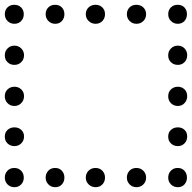

<svg xmlns="http://www.w3.org/2000/svg" viewBox="-60 -739 799 799"><path d="M-40 -508Q-40 -491 -28.5 -480Q-17 -469 0 -469Q17 -469 28.5 -480.5Q40 -492 40 -509Q40 -526 28.5 -537.5Q17 -549 0 -549Q-17 -549 -28.5 -537.5Q-40 -526 -40 -509ZM-1 -40Q-18 -40 -29 -28.5Q-40 -17 -40 0Q-40 17 -28.5 28.5Q-17 40 0 40Q17 40 28 28.5Q39 17 39 0Q39 -17 28 -28.5Q17 -40 0 -40ZM169 -40Q152 -40 141 -28.5Q130 -17 130 0Q130 17 141.5 28.5Q153 40 170 40Q187 40 197.5 28.5Q208 17 208 0Q208 -17 197.5 -28.5Q187 -40 170 -40ZM-40 -170Q-40 -153 -28.5 -142Q-17 -131 0 -131Q17 -131 28.5 -142.5Q40 -154 40 -171Q40 -188 28.5 -198.5Q17 -209 0 -209Q-17 -209 -28.5 -198.5Q-40 -188 -40 -171ZM337 -40Q320 -40 308.5 -28.5Q297 -17 297 0Q297 17 309 28.5Q321 40 338 40Q355 40 366 28.5Q377 17 377 0Q377 -17 366 -28.5Q355 -40 338 -40ZM-40 -338Q-40 -321 -28.5 -309.5Q-17 -298 0 -298Q17 -298 28.5 -310Q40 -322 40 -339Q40 -356 28.5 -367Q17 -378 0 -378Q-17 -378 -28.5 -367Q-40 -356 -40 -339ZM507 -40Q490 -40 479 -28.5Q468 -17 468 0Q468 17 479.5 28.5Q491 40 508 40Q525 40 536.5 28.5Q548 17 548 0Q548 -17 536.5 -28.5Q525 -40 508 -40ZM679 -40Q662 -40 651 -28.5Q640 -17 640 0Q640 17 651.5 28.5Q663 40 680 40Q697 40 707.5 28.5Q718 17 718 0Q718 -17 707.5 -28.5Q697 -40 680 -40ZM-1 -719Q-18 -719 -29 -708Q-40 -697 -40 -680Q-40 -663 -28.5 -651.5Q-17 -640 0 -640Q17 -640 28 -651.5Q39 -663 39 -680Q39 -697 28 -708Q17 -719 0 -719ZM169 -719Q152 -719 141 -708Q130 -697 130 -680Q130 -663 141.5 -651.5Q153 -640 170 -640Q187 -640 197.5 -651.5Q208 -663 208 -680Q208 -697 197.5 -708Q187 -719 170 -719ZM640 -170Q640 -153 651.5 -142Q663 -131 680 -131Q697 -131 708 -142.5Q719 -154 719 -171Q719 -188 708 -198.5Q697 -209 680 -209Q663 -209 651.5 -198.5Q640 -188 640 -171ZM337 -719Q320 -719 308.5 -708Q297 -697 297 -680Q297 -663 309 -651.5Q321 -640 338 -640Q355 -640 366 -651.5Q377 -663 377 -680Q377 -697 366 -708Q355 -719 338 -719ZM640 -338Q640 -321 651.5 -309.5Q663 -298 680 -298Q697 -298 708 -310Q719 -322 719 -339Q719 -356 708 -367Q697 -378 680 -378Q663 -378 651.5 -367Q640 -356 640 -339ZM507 -719Q490 -719 479 -708Q468 -697 468 -680Q468 -663 479.5 -651.5Q491 -640 508 -640Q525 -640 536.5 -651.5Q548 -663 548 -680Q548 -697 536.5 -708Q525 -719 508 -719ZM640 -508Q640 -491 651.5 -480Q663 -469 680 -469Q697 -469 708 -480.5Q719 -492 719 -509Q719 -526 708 -537.5Q697 -549 680 -549Q663 -549 651.5 -537.5Q640 -526 640 -509ZM679 -719Q662 -719 651 -708Q640 -697 640 -680Q640 -663 651.5 -651.5Q663 -640 680 -640Q697 -640 707.5 -651.5Q718 -663 718 -680Q718 -697 707.5 -708Q697 -719 680 -719Z"/></svg>

Font: Relief SingleLine Ornament
Style: Regular
Weight: 400
Designer: François Chastanet, Noëlie Dayma, Élisa Garzelli
Foundry: institut supérieur des arts et du design Toulouse / isdaT
Version: Version 1.000